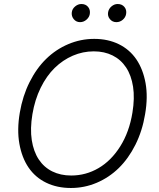

<svg xmlns="http://www.w3.org/2000/svg" viewBox="-20 -932 797 962"><path d="M707 -359.7Q693.2 -276.3 658.6 -207Q623.9 -137.8 575.3 -90.2Q526.6 -42.6 464.8 -16.3Q403.1 9.9 335.2 9.9Q265.6 9.9 211.1 -16.7Q156.6 -43.3 123 -92.7Q89.5 -142 77.1 -211.8Q64.6 -281.6 79.2 -367.5Q93.4 -451 128 -520.2Q162.6 -589.5 211.5 -637.1Q260.3 -684.7 322.3 -710.9Q384.2 -737.2 452.1 -737.2Q521 -737.2 575.3 -710.6Q629.6 -683.9 663.2 -634.6Q696.7 -585.2 709.3 -515.6Q721.9 -446 707 -359.7ZM643.5 -367.5Q655.5 -440.3 646.7 -497.5Q637.8 -554.7 611.7 -594.1Q585.6 -633.5 544.2 -654.1Q502.8 -674.7 449.9 -674.7Q395.2 -674.7 345 -653.1Q294.7 -631.4 253.9 -591.6Q213.1 -551.8 183.8 -492.2Q154.5 -432.5 142.4 -359.7Q130.3 -286.9 139.2 -229.8Q148.1 -172.6 174.2 -133.2Q200.3 -93.8 241.8 -73.2Q283.4 -52.6 336.6 -52.6Q410.2 -52.6 473.7 -89.7Q537.3 -126.8 582.6 -198.9Q627.8 -271 643.5 -367.5ZM562.9 -821Q543.3 -821 530.7 -836.1Q518.1 -851.2 521.7 -871.1Q524.9 -888.5 538.9 -900.2Q552.9 -911.9 569.6 -911.9Q590.9 -911.9 603.2 -897.4Q615.4 -882.8 611.9 -861.9Q609 -844.8 595 -832.9Q581 -821 562.9 -821ZM381 -821Q361.9 -821 349.4 -836.1Q337 -851.2 339.8 -871.1Q342.3 -888.1 356.7 -900Q371.1 -911.9 387.8 -911.9Q409.1 -911.9 421.2 -897.5Q433.2 -883.2 430 -861.9Q427.2 -845.5 413.2 -833.3Q399.1 -821 381 -821Z"/></svg>

Font: Karasuma Gothic
Style: Light Italic
Weight: 300
Italic angle: 9.39998°
Designer: Rasmus Andersson / Ryoko Nishizuka
Foundry: rsms
Version: Version 1.00